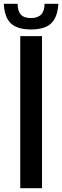

<svg xmlns="http://www.w3.org/2000/svg" viewBox="-51 -990 327 1010"><path d="M55.5 0V-800H170V0ZM112.5 -835Q40 -835 6.2 -867Q-27.5 -899 -31 -970H41.5Q42 -932.5 58.2 -913.8Q74.5 -895 112.5 -895Q183 -895 183.5 -970H256Q252 -899.5 218.2 -867.2Q184.5 -835 112.5 -835Z"/></svg>

Font: Big Shoulders Stencil Text
Style: Bold
Weight: 700
Designer: Patric King
Foundry: XO Type Co
Version: Version 1.000